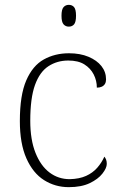

<svg xmlns="http://www.w3.org/2000/svg" viewBox="-20 -763 497 793"><path d="M264 10Q208 10 162 -19Q116 -48 89 -109Q62 -170 62 -263Q62 -370 88.5 -431Q115 -492 161 -517.5Q207 -543 265 -543Q311 -543 345.5 -528.5Q380 -514 399 -490Q418 -466 418 -435Q418 -424 413.5 -416.5Q409 -409 400.5 -405Q392 -401 380 -401Q380 -430 367 -455.5Q354 -481 328.5 -497Q303 -513 262 -513Q216 -513 180 -489.5Q144 -466 124.5 -412Q105 -358 105 -264Q105 -186 126.5 -132Q148 -78 184.5 -50.5Q221 -23 268 -23Q308 -24 335.5 -36.5Q363 -49 381.5 -70Q400 -91 411 -116Q416 -110 418.5 -103Q421 -96 421 -86Q421 -69 403 -46Q385 -23 350.5 -6.5Q316 10 264 10ZM264 -653Q251 -653 242.5 -662.5Q234 -672 234 -698Q234 -724 242.5 -733.5Q251 -743 264 -743Q278 -743 286 -733.5Q294 -724 294 -698Q294 -672 286 -662.5Q278 -653 264 -653Z"/></svg>

Font: Noto Serif Thai ExtraLight
Style: Regular
Weight: 250
Version: Version 2.001